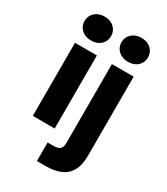

<svg xmlns="http://www.w3.org/2000/svg" viewBox="-227 -822 990 1140"><g transform="rotate(30 267.5 -252.0)"><path d="M67 0V-501H217V0ZM142 -560Q102 -560 76.5 -583.5Q51 -607 51 -642Q51 -677 76.5 -700.5Q102 -724 142 -724Q183 -724 208 -700.5Q233 -677 233 -642Q233 -607 208 -583.5Q183 -560 142 -560ZM222 220V93H263Q294 93 307 80.5Q320 68 320 41V-501H469V40Q469 106 446.5 145.5Q424 185 382.5 202.5Q341 220 286 220ZM395 -560Q355 -560 329.5 -583.5Q304 -607 304 -642Q304 -677 329.5 -700.5Q355 -724 395 -724Q436 -724 461 -700.5Q486 -677 486 -642Q486 -607 461 -583.5Q436 -560 395 -560Z"/></g></svg>

Font: DM Sans 17pt Black
Style: Regular
Weight: 900
Version: Version 4.004;gftools[0.9.30]